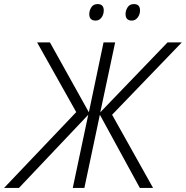

<svg xmlns="http://www.w3.org/2000/svg" viewBox="-62 -922 912 942"><path d="M-42 0 312 -372 120 -714H183L374 -371L446 -714H503L430 -371L760 -714H830L488 -359L689 0H624L428 -359L352 0H295L371 -359L31 0ZM585 -821Q602 -821 613.5 -836Q625 -851 625 -871Q625 -902 595 -902Q574 -902 564 -886Q554 -870 554 -853Q554 -821 585 -821ZM407 -821Q425 -821 436 -836Q447 -851 447 -871Q447 -902 417 -902Q396 -902 386 -886Q376 -870 376 -853Q376 -821 407 -821Z"/></svg>

Font: Noto Sans UI Light
Style: Italic
Weight: 300
Italic angle: -12°
Designer: Monotype Design Team
Foundry: Monotype Imaging Inc.
Version: Version 1.901